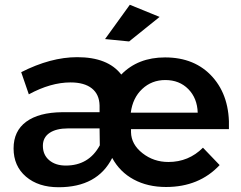

<svg xmlns="http://www.w3.org/2000/svg" viewBox="-20 -780 1013 806"><path d="M525 -760 650 -709 522 -606 421 -616ZM530 -225Q531 -174 578 -137Q625 -100 687 -100Q772 -100 832 -160L902 -87Q816 5 677 5Q600 5 541.5 -26.5Q483 -58 451 -117Q389 6 226 6Q141 6 89 -38.5Q37 -83 37 -157Q37 -230 90 -269Q143 -308 241 -309H398V-337Q397 -384 365.5 -409Q334 -434 276 -434Q193 -434 101 -384L69 -477Q193 -540 304 -540Q433 -540 489 -467Q559 -539 673 -539Q799 -539 872.5 -456.5Q946 -374 941 -238H530ZM810 -307Q808 -368 770.5 -406Q733 -444 674 -444Q617 -444 577 -406.5Q537 -369 529 -307ZM266 -241Q216 -241 188 -222Q160 -203 160 -168Q160 -130 186.5 -107.5Q213 -85 256 -85Q353 -85 399 -170L398 -241Z"/></svg>

Font: Montserrat arm Medium
Style: Regular
Weight: 500
Designer: Julieta Ulanovsky
Foundry: Julieta Ulanovsky
Version: Version 6.000;PS 006.000;hotconv 1.0.88;makeotf.lib2.5.64775